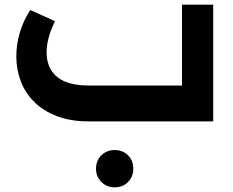

<svg xmlns="http://www.w3.org/2000/svg" viewBox="-20 -521 1001 824"><path d="M362 0Q282 0 223 -23Q164 -46 125.5 -85Q87 -124 68.5 -174Q50 -224 50 -279Q50 -330 65 -381Q80 -432 110 -478L216 -430Q198 -393 189 -360Q180 -327 180 -297Q180 -252 200 -219.5Q220 -187 260 -170.5Q300 -154 360 -154H761V-501H895V0ZM472 283Q438 283 415 260Q392 237 392 203Q392 168 415 145.5Q438 123 472 123Q507 123 529.5 145.5Q552 168 552 203Q552 237 529.5 260Q507 283 472 283Z"/></svg>

Font: Alexandria SemiBold
Style: Regular
Weight: 600
Designer: Mohamed Gaber
Foundry: Kief Type Foundry
Version: Version 5.100